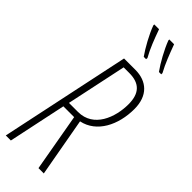

<svg xmlns="http://www.w3.org/2000/svg" viewBox="-309 -971 993 993"><g transform="rotate(45 188.0 -474.5)"><path d="M330 -792H347V-801C322 -847 304 -895 284 -949H249V-942C268 -892 302 -831 330 -792ZM219 -792H236L237 -801C212 -845 193 -896 174 -949H139V-942C157 -893 192 -830 219 -792ZM2 0H39L106 -317H185L241 0H280L222 -323C323 -344 376 -450 376 -567C376 -664 320 -714 235 -714H153ZM180 -350H114L184 -680H225C299 -680 337 -644 337 -563C337 -467 294 -350 180 -350Z"/></g></svg>

Font: Noto Sans ExtraCondensed ExtraLight
Style: Italic
Weight: 200
Width: 2
Italic angle: -12°
Designer: Monotype Design Team
Foundry: Monotype Imaging Inc.
Version: Version 2.013